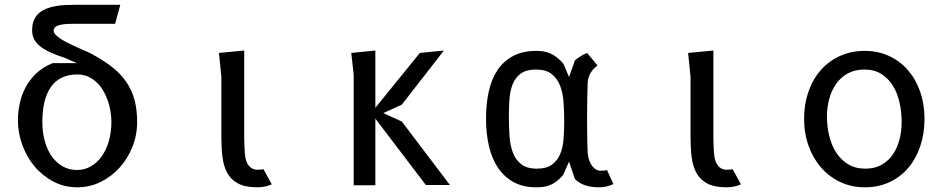

<svg xmlns="http://www.w3.org/2000/svg" viewBox="-20 -770 3940 798"><path d="M300 -63.5Q331.5 -63.5 358 -78.8Q384.5 -94 403.2 -120.8Q422 -147.5 432.5 -184Q443 -220.5 443 -263Q443 -284.5 439.2 -307.5Q435.5 -330.5 427.8 -352.5Q420 -374.5 408.5 -394Q397 -413.5 381.2 -428.2Q365.5 -443 345.5 -451.8Q325.5 -460.5 301.5 -460.5Q229 -460.5 192.5 -409.8Q156 -359 156 -263Q156 -220.5 166 -184Q176 -147.5 194.8 -120.8Q213.5 -94 240.2 -78.8Q267 -63.5 300 -63.5ZM480 -750 458.5 -671H282.5Q265 -671 250.5 -669.8Q236 -668.5 225.5 -665.5Q215 -662.5 209 -656.8Q203 -651 203 -642Q203 -633.5 212 -624.5Q221 -615.5 235.2 -606.5Q249.5 -597.5 267.2 -589Q285 -580.5 302.5 -572.5Q320 -564.5 335.8 -557.8Q351.5 -551 361.5 -545.5Q409 -520 444.5 -492.5Q480 -465 503.5 -431.5Q527 -398 538.5 -357Q550 -316 550 -263Q550 -209 530.5 -160Q511 -111 477.2 -73.5Q443.5 -36 398.2 -13.8Q353 8.5 302 8.5Q246.5 8.5 201 -15.8Q155.5 -40 123 -79.2Q90.5 -118.5 72.5 -168.5Q54.5 -218.5 54.5 -269.5Q54.5 -303.5 61.8 -338.8Q69 -374 85.8 -406Q102.5 -438 130.2 -464.5Q158 -491 198.5 -507.5H300L249.5 -529.5Q217 -540 191.8 -551.2Q166.5 -562.5 149 -575.8Q131.5 -589 122.5 -605.8Q113.5 -622.5 113.5 -644.5Q113.5 -669.5 121.5 -687.2Q129.5 -705 143.2 -716.5Q157 -728 175 -734.8Q193 -741.5 212.8 -745Q232.5 -748.5 252.8 -749.2Q273 -750 291.5 -750Z M900 -451 890 -550 995 -560V-194.5Q995 -181.5 995.8 -166.2Q996.5 -151 997.5 -133.5Q1000 -99 1013.8 -81.8Q1027.5 -64.5 1050 -64.5Q1061 -64.5 1066.5 -65.2Q1072 -66 1075 -67L1109.5 -4Q1101 0.5 1085 4.5Q1069 8.5 1050 8.5Q999 8.5 969.2 -7.5Q939.5 -23.5 924.2 -51.8Q909 -80 904.5 -118.5Q900 -157 900 -201.5Z M1450 0V-459.5L1440 -550L1540 -560V-322L1725 -550L1825 -560L1650 -335L1573 -300L1650 -265L1850 -1H1750L1540 -277V0Z M2463.5 -498Q2424.5 -469 2422.5 -425.5Q2421.5 -403 2420.8 -366Q2420 -329 2420 -276Q2420 -222 2420.8 -187Q2421.5 -152 2422.5 -134.5Q2424 -117 2429 -103.5Q2434 -90 2441.2 -80.2Q2448.5 -70.5 2457.2 -65.5Q2466 -60.5 2475 -60.5Q2486 -60.5 2491.5 -61.2Q2497 -62 2503 -63L2529.5 -5Q2501.5 8.5 2470 8.5Q2403 8.5 2369.5 -26L2345 -98L2320 -42Q2306.5 -26.5 2293.5 -16.8Q2280.5 -7 2267.2 -1.2Q2254 4.5 2239.8 6.5Q2225.5 8.5 2209.5 8.5Q2154 8.5 2114.5 -13.2Q2075 -35 2049.5 -73.2Q2024 -111.5 2012 -163.5Q2000 -215.5 2000 -276.5Q2000 -337 2011.2 -388.8Q2022.5 -440.5 2047.5 -478.2Q2072.5 -516 2112.5 -537.2Q2152.5 -558.5 2209.5 -558.5Q2225.5 -558.5 2240 -556Q2254.5 -553.5 2268 -547.5Q2281.5 -541.5 2294.8 -531.2Q2308 -521 2321.5 -505.5L2345 -450L2369.5 -519Q2379 -527.5 2391.5 -535.2Q2404 -543 2420 -550ZM2325 -263Q2325 -303.5 2322.5 -342.5Q2320 -381.5 2308.5 -412.2Q2297 -443 2273.2 -462Q2249.5 -481 2207.5 -481Q2167.5 -481 2144.8 -464.5Q2122 -448 2111 -420.5Q2100 -393 2097.5 -358Q2095 -323 2095 -286Q2095 -245.5 2097.5 -206.5Q2100 -167.5 2111.2 -137Q2122.5 -106.5 2146 -87.8Q2169.5 -69 2211.5 -69Q2251 -69 2273.8 -85.5Q2296.5 -102 2308 -129.2Q2319.5 -156.5 2322.2 -191.2Q2325 -226 2325 -263Z M2850 -451 2840 -550 2945 -560V-194.5Q2945 -181.5 2945.8 -166.2Q2946.5 -151 2947.5 -133.5Q2950 -99 2963.8 -81.8Q2977.5 -64.5 3000 -64.5Q3011 -64.5 3016.5 -65.2Q3022 -66 3025 -67L3059.5 -4Q3051 0.5 3035 4.5Q3019 8.5 3000 8.5Q2949 8.5 2919.2 -7.5Q2889.5 -23.5 2874.2 -51.8Q2859 -80 2854.5 -118.5Q2850 -157 2850 -201.5Z M3574.5 8.5Q3519 8.5 3472.8 -13.2Q3426.5 -35 3393 -73.2Q3359.5 -111.5 3340.8 -163.5Q3322 -215.5 3322 -276.5Q3322 -337 3340 -388.8Q3358 -440.5 3391 -478.2Q3424 -516 3470.8 -537.2Q3517.5 -558.5 3574.5 -558.5Q3630 -558.5 3675.5 -537.2Q3721 -516 3753.8 -478.2Q3786.5 -440.5 3804.5 -388.8Q3822.5 -337 3822.5 -276.5Q3822.5 -215.5 3805.2 -163.5Q3788 -111.5 3755.8 -73.2Q3723.5 -35 3677.5 -13.2Q3631.5 8.5 3574.5 8.5ZM3727.5 -263Q3727.5 -303.5 3719 -342.5Q3710.5 -381.5 3692 -412.2Q3673.5 -443 3644 -462Q3614.5 -481 3572.5 -481Q3532.5 -481 3503 -464.5Q3473.5 -448 3454.5 -420.5Q3435.5 -393 3426.2 -358Q3417 -323 3417 -286Q3417 -245.5 3426.2 -206.5Q3435.5 -167.5 3454.8 -137Q3474 -106.5 3504.2 -87.8Q3534.5 -69 3576.5 -69Q3616 -69 3644.8 -85.5Q3673.5 -102 3691.8 -129.2Q3710 -156.5 3718.8 -191.2Q3727.5 -226 3727.5 -263Z"/></svg>

Font: B612 Mono
Style: Regular
Weight: 400
Version: Version 1.005